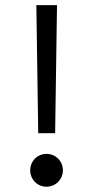

<svg xmlns="http://www.w3.org/2000/svg" viewBox="-20 -723 363 748"><path d="M121.6 -703.1 128.9 -204.1H194.8L202.1 -703.1ZM97.7 -59.6C97.7 -23.9 125.5 4.4 161.1 4.4C196.8 4.4 225.1 -23.9 225.1 -59.6C225.1 -95.2 196.8 -123.5 161.1 -123.5C125.5 -123.5 97.7 -95.2 97.7 -59.6Z"/></svg>

Font: Faust Sans
Style: Regular
Weight: 400
Designer: Andreas Faust
Version: Version 1.003;Glyphs 3.1.2 (3151)